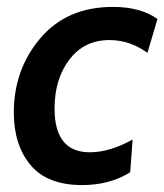

<svg xmlns="http://www.w3.org/2000/svg" viewBox="-20 -526 476 556"><path d="M218 10Q117 10 68.5 -48Q20 -106 20 -200Q20 -325 97 -415.5Q174 -506 307 -506Q387 -506 436 -471L407 -373Q356 -410 297 -410Q224 -410 181 -353.5Q138 -297 138 -212Q138 -85 240 -85Q298 -85 364 -122L357 -27Q297 10 218 10Z"/></svg>

Font: Cabin
Style: SemiBold Italic
Weight: 600
Designer: Pablo Impallari
Foundry: Pablo Impallari. www.impallari.com Igino Marini. www.ikern.com
Version: Version 1.005